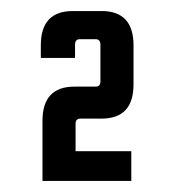

<svg xmlns="http://www.w3.org/2000/svg" viewBox="-20 -675 320 348"><path d="M117 -451V-401H218V-347H57V-456Q57 -518 115 -518H153Q162 -518 162 -527V-594Q162 -604 153 -604H125Q116 -604 116 -594V-570H54V-593Q54 -655 112 -655H164Q222 -655 222 -593V-522Q222 -460 164 -460H126Q117 -460 117 -451Z"/></svg>

Font: Squada One
Style: Regular
Weight: 400
Designer: Joe Prince
Foundry: Joe Prince
Version: Version 1.001